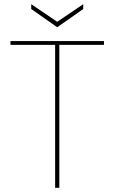

<svg xmlns="http://www.w3.org/2000/svg" viewBox="-20 -896 548 916"><path d="M243 0V-682H30V-700H476V-682H263V0ZM253 -766 129 -853V-876L253 -792L377 -876V-853Z"/></svg>

Font: DM Sans 24pt Thin
Style: Regular
Weight: 250
Designer: Colophon Foundry, Jonny Pinhorn
Foundry: Colophon Foundry
Version: Version 4.004;gftools[0.9.30]